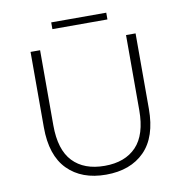

<svg xmlns="http://www.w3.org/2000/svg" viewBox="-90 -920 973 1010"><g transform="rotate(-10 396.5 -414.5)"><path d="M396 5Q266 5 191 -71Q116 -147 116 -297V-700H167V-299Q167 -168 227 -105Q287 -42 397 -42Q506 -42 566 -105Q626 -168 626 -299V-700H677V-297Q677 -147 602 -71Q527 5 396 5ZM250 -798V-834H544V-798Z"/></g></svg>

Font: MOST Montserrat Light
Style: Regular
Weight: 300
Designer: Julieta Ulanovsky
Foundry: Julieta Ulanovsky
Version: Version 8.000;March 11, 2024;FontCreator 15.0.0.2926 64-bit